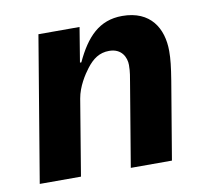

<svg xmlns="http://www.w3.org/2000/svg" viewBox="-64 -599 729 671"><g transform="rotate(-10 300.0 -264.0)"><path d="M171.2 0 215.9 -269.2C223 -311.1 247.9 -349.1 263.1 -369C285.9 -399.1 310 -415.8 344.1 -415.8C388.8 -415.8 404.1 -382.1 404.1 -355.1C404.1 -329.9 399.9 -311.1 397 -293L348 0H494L540.1 -274.9C547.9 -323.2 551.1 -350.1 551.1 -378.9C551.1 -459.2 511 -528.1 410.2 -528.1C328.1 -528.1 280.9 -476.9 241.8 -393.1H236.9L257.1 -516H111.2L24.9 0Z"/></g></svg>

Font: Margiela Mono Italic Bold It
Style: Regular
Weight: 700
Designer: Mike Abbink, Paul van der Laan, Pieter van Rosmalen
Foundry: Bold Monday
Version: Version 2.003 2021